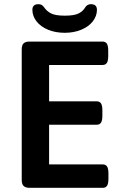

<svg xmlns="http://www.w3.org/2000/svg" viewBox="-20 -899 586 919"><path d="M84 -37V-663Q84 -683 93 -691.5Q102 -700 121 -700H471Q485 -700 491.5 -690Q498 -680 498 -657V-631Q498 -608 491.5 -598Q485 -588 471 -588H215V-414H443Q457 -414 463.5 -404Q470 -394 470 -371V-345Q470 -322 463.5 -312Q457 -302 443 -302H215V-112H472Q486 -112 492.5 -102Q499 -92 499 -69V-43Q499 -20 492.5 -10Q486 0 472 0H121Q102 0 93 -9Q84 -18 84 -37ZM135 -852Q135 -879 164 -879Q174 -879 180 -875Q186 -871 192 -863Q204 -845 225 -834.5Q246 -824 290 -824Q336 -824 357 -835Q378 -846 388 -864Q398 -879 415 -879Q444 -879 444 -852Q444 -822 424 -796.5Q404 -771 368.5 -756.5Q333 -742 290 -742Q246 -742 210.5 -756.5Q175 -771 155 -796.5Q135 -822 135 -852Z"/></svg>

Font: Asap-SemiBold
Style: Regular
Weight: 600
Designer: Pablo Cosgaya
Foundry: Omnibus-Type
Version: Version 2.000; ttfautohint (v1.8)